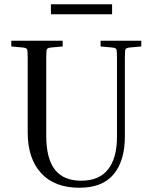

<svg xmlns="http://www.w3.org/2000/svg" viewBox="-20 -871 717 901"><path d="M452 -653V-680H643V-653L588 -648Q572 -646 569 -640Q566 -634 566 -599V-231Q566 -117 513.5 -53.5Q461 10 353 10Q235 10 172.5 -59Q110 -128 110 -249V-599Q110 -634 107 -640Q104 -646 88 -648L33 -653V-680H274V-653L219 -648Q203 -646 200 -640Q197 -634 197 -599V-234Q197 -127 237.5 -75Q278 -23 361 -23Q445 -23 487 -76Q529 -129 529 -230V-599Q529 -634 526 -640Q523 -646 507 -648ZM506 -851V-804H219V-851Z"/></svg>

Font: Inria Serif
Style: Regular
Weight: 400
Designer: Black Foundry Team
Foundry: Black Foundry
Version: Version 1.000; ttfautohint (v1.8.3)